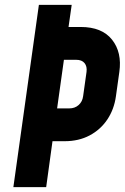

<svg xmlns="http://www.w3.org/2000/svg" viewBox="-20 -770 513 790"><path d="M35 0 140 -750H275L262 -659H312Q399.5 -659 441 -606.8Q482.5 -554.5 471 -474L457 -374Q449.5 -320 421.5 -278.2Q393.5 -236.5 348.8 -212.8Q304 -189 246 -189H196L170 0ZM215 -324H265Q288 -324 303.5 -337.8Q319 -351.5 322 -374L336 -474Q339 -496.5 328 -510.2Q317 -524 293 -524H243Z"/></svg>

Font: Mohave Light
Style: Bold Italic
Weight: 700
Italic angle: -8°
Version: Version 2.003